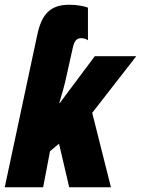

<svg xmlns="http://www.w3.org/2000/svg" viewBox="-33 -790 595 810"><path d="M-13 0H149L178 -152L216 -184L259 0H435L356 -314L542 -553H367L219 -355H217C229 -394 239 -430 247 -467L274 -588C281 -620 292 -629 310 -629C322 -629 334 -624 338 -620V-758C322 -764 291 -770 260 -770C180 -770 143 -732 124 -642Z"/></svg>

Font: Noto Sans UI Condensed Black
Style: Italic
Weight: 900
Width: 3
Italic angle: -192°
Designer: Monotype Design Team
Foundry: Monotype Imaging Inc.
Version: Version 1.901